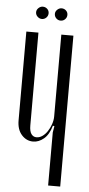

<svg xmlns="http://www.w3.org/2000/svg" viewBox="-57 -854 410 886"><g transform="rotate(5 148.0 -411.0)"><path d="M199 -278Q187 -236 163.5 -216.5Q140 -197 114 -197Q83 -197 61 -221.5Q39 -246 39 -289V-700H95V-270Q95 -243 104 -230.5Q113 -218 128 -218Q142 -218 155 -227Q168 -236 178 -251Q188 -266 194.5 -284.5Q201 -303 201 -321V-700H257V-1H201V-247L206 -276ZM76 -793Q76 -804 85 -812.5Q94 -821 105 -821Q117 -821 125.5 -813Q134 -805 134 -793Q134 -781 125.5 -772.5Q117 -764 105 -764Q94 -764 85 -772.5Q76 -781 76 -793ZM163 -793Q163 -804 172 -812.5Q181 -821 192 -821Q204 -821 212.5 -813Q221 -805 221 -793Q221 -781 212.5 -772.5Q204 -764 192 -764Q180 -764 171.5 -772.5Q163 -781 163 -793Z"/></g></svg>

Font: Moniqa Cond Heading
Style: Regular
Weight: 400
Width: 3
Designer: Rajesh Rajput
Foundry: Rajesh Rajput
Version: Version 1.000